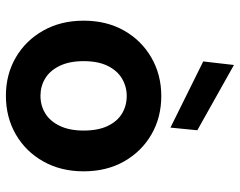

<svg xmlns="http://www.w3.org/2000/svg" viewBox="-101 -699 812 650"><g transform="rotate(90 305.0 -374.0)"><path d="M304 12Q232 12 174.5 -21.5Q117 -55 83.5 -114.5Q50 -174 50 -251Q50 -329 83.5 -388Q117 -447 175 -480.5Q233 -514 305 -514Q378 -514 435.5 -480.5Q493 -447 526.5 -388Q560 -329 560 -251Q560 -174 526.5 -114.5Q493 -55 435 -21.5Q377 12 304 12ZM304 -105Q337 -105 363.5 -121Q390 -137 406 -170Q422 -203 422 -251Q422 -300 406.5 -332.5Q391 -365 364.5 -381Q338 -397 305 -397Q273 -397 246 -381Q219 -365 203 -332.5Q187 -300 187 -251Q187 -203 203 -170Q219 -137 245.5 -121Q272 -105 304 -105ZM412 -545 188 -656 200 -760 421 -636Z"/></g></svg>

Font: DM Sans 16pt
Style: Bold
Weight: 700
Version: Version 4.004;gftools[0.9.30]